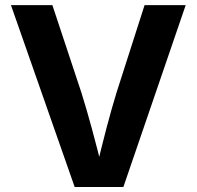

<svg xmlns="http://www.w3.org/2000/svg" viewBox="-20 -748 787 768"><path d="M23.8 -727.5H189.5L305.9 -376.6Q326 -312.6 347.1 -235Q368.2 -157.3 393.4 -55.8H361.4Q385.8 -159.3 405.7 -234.8Q425.5 -310.2 445.8 -376.6L558.3 -727.5H722.8L473.5 0H278.7Z"/></svg>

Font: Raveo Variable
Style: Regular
Weight: 400
Designer: Jakub Foglar, Rasmus Andersson (Inter)
Foundry: Jakubfoglar.com
Version: Version 1.000;Glyphs 3.2.3 (3260)